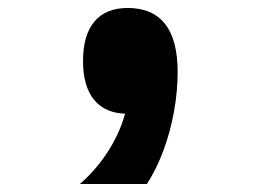

<svg xmlns="http://www.w3.org/2000/svg" viewBox="-20 -274 640 481"><path d="M180 187Q222 151 253 101.5Q284 52 296 0L300 -254Q362 -254 393.5 -214Q425 -174 425 -94Q425 -45 416 5Q407 55 390 101.5Q373 148 348 187ZM300 11Q245 11 216.5 -23Q188 -57 188 -121Q188 -186 216.5 -220Q245 -254 300 -254Q356 -254 384 -220Q412 -186 412 -121Q412 -57 384 -23Q356 11 300 11Z"/></svg>

Font: Martian Mono Condensed
Style: Bold
Weight: 700
Width: 3
Designer: Roman Shamin
Foundry: Evil Martians
Version: Version 1.000